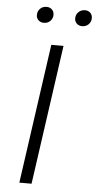

<svg xmlns="http://www.w3.org/2000/svg" viewBox="-59 -904 474 939"><g transform="rotate(5 178.0 -434.0)"><path d="M133 0H73L170 -685H230ZM87 -824Q87 -843 99.5 -855.5Q112 -868 131 -868Q147 -868 157.5 -858Q168 -848 168 -832Q168 -814 155.5 -801.5Q143 -789 124 -789Q108 -789 97.5 -799Q87 -809 87 -824ZM275 -824Q275 -843 288 -855.5Q301 -868 320 -868Q336 -868 346 -858Q356 -848 356 -832Q356 -814 343.5 -801.5Q331 -789 312 -789Q296 -789 285.5 -799Q275 -809 275 -824Z"/></g></svg>

Font: FiraGO Light
Style: Italic
Weight: 300
Italic angle: -8°
Designer: bBox Type GmbH
Foundry: bBox Type GmbH
Version: Version 1.001